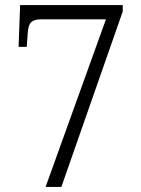

<svg xmlns="http://www.w3.org/2000/svg" viewBox="-20 -734 553 754"><path d="M159 0 396 -658H140Q114 -658 102.5 -647Q91 -636 89 -605L85 -550H53L59 -714H462V-689L221 0Z"/></svg>

Font: Noto Serif Armenian SemiCondensed Light
Style: Regular
Weight: 300
Width: 4
Designer: Monotype Design Team
Foundry: Monotype Imaging Inc.
Version: Version 2.008; ttfautohint (v1.8.4.7-5d5b)